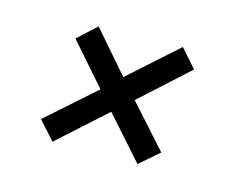

<svg xmlns="http://www.w3.org/2000/svg" viewBox="-58 -528 654 509"><g transform="rotate(15 268.5 -274.0)"><path d="M119 -108 74 -158 206 -275 107 -388 158 -435 256 -322 388 -440 432 -390 301 -271 405 -155 352 -109 249 -225Z"/></g></svg>

Font: Faustina Light Light
Style: Italic
Weight: 300
Italic angle: -8°
Version: Version 1.200